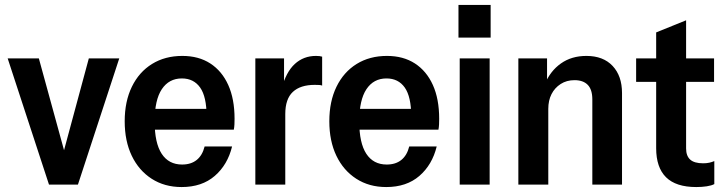

<svg xmlns="http://www.w3.org/2000/svg" viewBox="-20 -746 2928 776"><path d="M178 0 11 -510H137L261 -58H217L339 -510H462L295 0Z M714 10Q645 10 593 -23.5Q541 -57 512.5 -116.5Q484 -176 484 -256Q484 -336 513 -395.5Q542 -455 594.5 -487.5Q647 -520 717 -520Q783 -520 830 -489.5Q877 -459 902.5 -402.5Q928 -346 928 -266Q928 -254 927.5 -243Q927 -232 925 -222H559V-306H842L815 -276Q815 -355 789 -392Q763 -429 715 -429Q663 -429 634 -385.5Q605 -342 605 -255Q605 -168 633.5 -124.5Q662 -81 716 -81Q752 -81 775 -99.5Q798 -118 807 -154H918Q900 -80 848 -35Q796 10 714 10Z M1012 0V-510H1128V-389H1133V0ZM1133 -285 1118 -387Q1136 -455 1171.5 -487.5Q1207 -520 1257 -520Q1273 -520 1282 -517V-400Q1278 -402 1270.5 -402.5Q1263 -403 1252 -403Q1194 -403 1163.5 -374.5Q1133 -346 1133 -285Z M1541 10Q1472 10 1420 -23.5Q1368 -57 1339.5 -116.5Q1311 -176 1311 -256Q1311 -336 1340 -395.5Q1369 -455 1421.5 -487.5Q1474 -520 1544 -520Q1610 -520 1657 -489.5Q1704 -459 1729.5 -402.5Q1755 -346 1755 -266Q1755 -254 1754.5 -243Q1754 -232 1752 -222H1386V-306H1669L1642 -276Q1642 -355 1616 -392Q1590 -429 1542 -429Q1490 -429 1461 -385.5Q1432 -342 1432 -255Q1432 -168 1460.5 -124.5Q1489 -81 1543 -81Q1579 -81 1602 -99.5Q1625 -118 1634 -154H1745Q1727 -80 1675 -35Q1623 10 1541 10Z M1838 0V-510H1959V0ZM1833 -594V-726H1963V-594Z M2075 0V-510H2191V-402H2196V0ZM2374 0V-344Q2374 -384 2355.5 -403Q2337 -422 2302 -422Q2270 -422 2246 -406.5Q2222 -391 2209 -365.5Q2196 -340 2196 -306L2182 -406Q2204 -459 2247 -489.5Q2290 -520 2350 -520Q2418 -520 2456 -479.5Q2494 -439 2494 -370V0Z M2794 10Q2712 10 2672 -29.5Q2632 -69 2632 -147V-615L2753 -664V-146Q2753 -116 2769.5 -101Q2786 -86 2822 -86Q2836 -86 2847 -88.5Q2858 -91 2867 -95V-2Q2856 4 2836.5 7Q2817 10 2794 10ZM2551 -415V-510H2866V-415Z"/></svg>

Font: Instrument Sans SemiCondensed SemiBold
Style: Regular
Weight: 600
Width: 4
Designer: Rodrigo Fuenzalida
Foundry: fragTYPE
Version: Version 1.000;gftools[0.9.28]